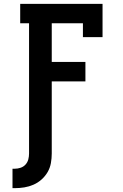

<svg xmlns="http://www.w3.org/2000/svg" viewBox="-20 -755 640 998"><path d="M45 223V122H57Q72 122 87 117Q102 112 112.5 100.5Q123 89 127 74Q131 59 131 43V-634H85V-735H513V-562H411V-634H249V-433H424V-332H249V43Q249 68 244.5 93Q240 118 227.5 139.5Q215 161 196 178Q177 195 154 205Q131 215 106.5 219Q82 223 57 223Z"/></svg>

Font: Iosevka Etoile
Style: Bold
Weight: 700
Designer: Belleve Invis
Foundry: Belleve Invis
Version: Version 28.1.0; ttfautohint (v1.8.4)